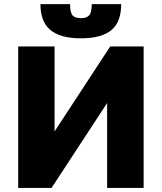

<svg xmlns="http://www.w3.org/2000/svg" viewBox="-20 -930 800 950"><path d="M70 0H235L510 -420.3V0H690.7V-700H525.3L250 -279.7V-700H70ZM380.7 -740.5Q433.2 -740.5 471.4 -751.3Q509.7 -762.2 533.5 -783Q557.3 -803.8 568.5 -836.2Q579.7 -868.5 579.7 -909.5H434Q434 -868.2 421.4 -854.2Q408.8 -840.2 380.7 -840.2Q350.8 -840.2 338.8 -854.2Q326.7 -868.2 326.7 -909.5H180Q180 -868.5 191.7 -836.2Q203.3 -803.8 227.5 -783Q251.7 -762.2 289.3 -751.3Q327 -740.5 380.7 -740.5Z"/></svg>

Font: Golos Text VF
Style: Regular
Weight: 400
Designer: A.Korolkova, Vitaly Kuzmin
Foundry: ParaType Ltd
Version: Version 2.005